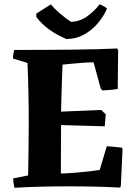

<svg xmlns="http://www.w3.org/2000/svg" viewBox="-20 -888 657 915"><path d="M49 7Q43 -17 43 -38L114 -52Q115 -113 116 -177Q117 -241 117 -300Q117 -371 115.5 -445.5Q114 -520 111 -588L42 -609Q42 -630 48 -650Q205 -650 333.5 -651.5Q462 -653 539 -657L543 -648L541 -464Q523 -461 504.5 -459.5Q486 -458 468 -457L460 -466L426 -591Q401 -591 370 -588.5Q339 -586 313.5 -583.5Q288 -581 278 -580Q277 -553 275.5 -515Q274 -477 273 -435Q272 -393 271 -356L462 -364L484 -343L479 -286L271 -292L270 -61Q304 -62 340 -65Q376 -68 406.5 -71.5Q437 -75 455 -78L489 -191Q525 -189 562 -184L564 -176L556 -4L553 6Q500 3 436 1.5Q372 0 312 0Q230 0 161 2Q92 4 49 7ZM296 -702 288 -706Q250 -722 215 -747Q180 -772 153 -807V-823L222 -867Q240 -846 265.5 -824Q291 -802 318 -784Q361 -785 396.5 -811Q432 -837 455 -868Q462 -865 474 -858.5Q486 -852 490 -847Q474 -810 446 -777Q418 -744 380 -723Q342 -702 296 -702Z"/></svg>

Font: Labrada
Style: Bold
Weight: 700
Designer: Mercedes Jáuregui
Foundry: Omnibus-Type Team
Version: Version 1.000; ttfautohint (v1.8.4.7-5d5b)